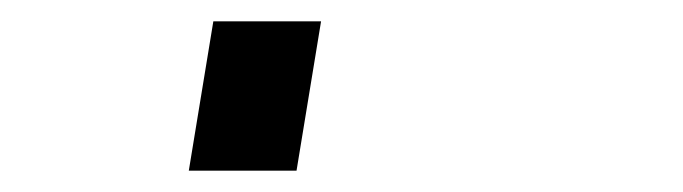

<svg xmlns="http://www.w3.org/2000/svg" viewBox="-20 60 640 180"><path d="M157 220 180 80H281L258 220Z"/></svg>

Font: Iosevka Curly Slab SmBdEx
Style: Italic
Weight: 600
Width: 7
Italic angle: -9°
Monospace: yes
Designer: Belleve Invis
Foundry: Belleve Invis
Version: Version 11.1.0; ttfautohint (v1.8.3)